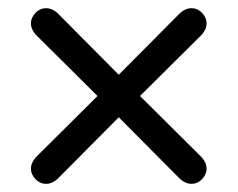

<svg xmlns="http://www.w3.org/2000/svg" viewBox="-20 -490 590 476"><path d="M56.6 -72.3Q56.6 -85.9 68.4 -99.6L221.7 -252L68.4 -404.3Q56.6 -418 56.6 -431.6Q56.6 -446.3 67.9 -458Q79.1 -469.7 94.7 -469.7Q108.4 -469.7 122.1 -458L274.4 -304.7L426.8 -458Q440.4 -469.7 454.1 -469.7Q469.7 -469.7 481 -458Q492.2 -446.3 492.2 -431.6Q492.2 -418 480.5 -404.3L327.1 -252L480.5 -99.6Q492.2 -85.9 492.2 -72.3Q492.2 -57.6 481 -45.9Q469.7 -34.2 454.1 -34.2Q440.4 -34.2 426.8 -45.9L274.4 -199.2L122.1 -45.9Q108.4 -34.2 94.7 -34.2Q79.1 -34.2 67.9 -45.9Q56.6 -57.6 56.6 -72.3Z"/></svg>

Font: YuPearl-Regular
Style: Regular
Weight: 400
Designer: Max Yao
Foundry: Max-Everyday
Version: Version 1.011; ttfautohint (v1.8.3)